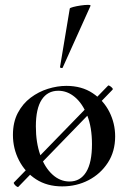

<svg xmlns="http://www.w3.org/2000/svg" viewBox="-20 -751 517 787"><path d="M55 15Q54 17 48.5 13.5Q43 10 39 4.5Q35 -1 37 -3L423 -400Q425 -402 430.5 -398.5Q436 -395 440 -390.5Q444 -386 441 -383ZM235 13Q173 13 128 -16Q83 -45 58 -93.5Q33 -142 33 -198Q33 -250 53 -288Q73 -326 105.5 -350.5Q138 -375 176.5 -387Q215 -399 252 -399Q315 -399 360 -369Q405 -339 428.5 -292Q452 -245 452 -192Q452 -130 422 -84Q392 -38 343 -12.5Q294 13 235 13ZM265 -7Q309 -7 333 -45.5Q357 -84 357 -160Q357 -229 337.5 -278Q318 -327 287 -353Q256 -379 219 -379Q175 -379 151 -342.5Q127 -306 127 -233Q127 -167 145 -116Q163 -65 194.5 -36Q226 -7 265 -7ZM237 -474Q236 -471 230.5 -472.5Q225 -474 226 -476L266 -716Q267 -719 280.5 -722.5Q294 -726 311 -728.5Q328 -731 340.5 -731Q353 -731 351 -727Z"/></svg>

Font: Cormorant SemiBold
Style: Regular
Weight: 600
Designer: Christian Thalmann (Catharsis Fonts)
Foundry: Catharsis Fonts
Version: Version 4.000